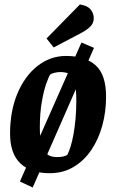

<svg xmlns="http://www.w3.org/2000/svg" viewBox="-20 -763 519 858"><path d="M126 75 69 48 344 -573 400 -549ZM202 11Q118 11 71.5 -32.5Q25 -76 25 -166Q25 -267 58 -345.5Q91 -424 148 -468.5Q205 -513 275 -513Q361 -513 407.5 -471Q454 -429 454 -331Q454 -264 437.5 -203Q421 -142 388.5 -93.5Q356 -45 309 -17Q262 11 202 11ZM234 -61Q251 -61 262 -63.5Q273 -66 281 -71Q289 -87 296 -110Q303 -133 308.5 -163.5Q314 -194 317.5 -231.5Q321 -269 321 -314Q321 -371 312.5 -398.5Q304 -426 288.5 -433.5Q273 -441 249 -441Q237 -441 222.5 -437.5Q208 -434 204 -429Q199 -423 187.5 -391.5Q176 -360 167 -309Q158 -258 158 -193Q158 -149 165 -119.5Q172 -90 188.5 -75.5Q205 -61 234 -61ZM220 -551 188 -591 337 -743Q371 -738 385 -720.5Q399 -703 399 -682Q399 -663 388 -649.5Q377 -636 358 -624.5Q339 -613 313 -600Z"/></svg>

Font: Faustina
Style: Bold Italic
Weight: 700
Italic angle: -8°
Designer: Alfonso Garcia
Foundry: http://www.omnibus-type.com
Version: Version 1.200